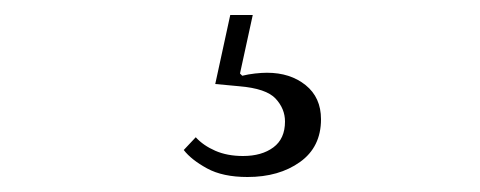

<svg xmlns="http://www.w3.org/2000/svg" viewBox="-20 -32 640 256"><path d="M310 204Q277 204 256 192.5Q235 181 225 168L241 151Q251 162 267 169Q283 176 304 176Q329 176 344.5 164.5Q360 153 360 130Q360 113 347.5 99.5Q335 86 299 83L267 80L287 -12H317L300 66L303 69Q311 67 320 66Q329 65 336 65Q367 65 387.5 81.5Q408 98 408 127Q408 164 380 184Q352 204 310 204Z"/></svg>

Font: IBM Plex Serif Light
Style: Regular
Weight: 300
Designer: Mike Abbink, Paul van der Laan, Pieter van Rosmalen
Foundry: Bold Monday
Version: Version 3.001